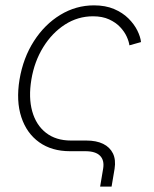

<svg xmlns="http://www.w3.org/2000/svg" viewBox="-20 -567 576 720"><path d="M355.5 132.8 366.7 65.9Q372.1 34.2 355.2 17.1Q338.4 0 299.8 0H242.2Q174.3 0 127.2 -33.4Q80.1 -66.9 60.1 -127.4Q40 -188 53.2 -268.6Q66.9 -350.1 107.2 -412.8Q147.5 -475.6 206.1 -511.2Q264.6 -546.9 332.5 -546.9Q375.5 -546.9 407.7 -533.2Q439.9 -519.5 461.7 -497.8Q483.4 -476.1 495.1 -452.4Q506.8 -428.7 508.8 -409.2L465.3 -397Q463.4 -411.6 455.1 -429.9Q446.8 -448.2 430.4 -465.6Q414.1 -482.9 388.9 -494.4Q363.8 -505.9 328.6 -505.9Q272 -505.9 223.6 -474.9Q175.3 -443.8 142.1 -390.1Q108.9 -336.4 97.7 -269Q86.4 -201.2 100.8 -149.7Q115.2 -98.1 152.3 -69.1Q189.5 -40 246.1 -40H303.7Q341.3 -40 366.7 -27.6Q392.1 -15.1 403.6 8.5Q415 32.2 409.7 65.9L398.4 132.8Z"/></svg>

Font: Inter 18pt ExtraLight
Style: Italic
Weight: 250
Italic angle: -9.3988°
Designer: Rasmus Andersson
Foundry: rsms
Version: Version 4.001;git-66647c0bb